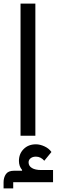

<svg xmlns="http://www.w3.org/2000/svg" viewBox="-43 -760 317 1075"><path d="M31 260V295H-23V261Q-23 234 -10 215Q3 196 35 196H80L81 192Q63 171 63 141Q63 101 89.5 74.5Q116 48 158 48Q181 48 206 59.5Q231 71 245 91L205 140Q185 117 158 117Q140 117 128.5 126Q117 135 117 149Q117 169 135.5 180.5Q154 192 188 192H254V260ZM72 -740H155V0H72Z"/></svg>

Font: IBM Plex Sans Arabic Text
Style: Regular
Weight: 450
Designer: Mike Abbink, Paul van der Laan, Pieter van Rosmalen, Wael Morcos, Khajak Apelian
Foundry: Bold Monday
Version: Version 1.2